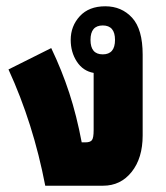

<svg xmlns="http://www.w3.org/2000/svg" viewBox="-20 -591 527 611"><path d="M434 -160Q434 -88 399 -44Q364 0 308 0H124Q86 -198 7 -370L143 -438Q177 -367 200.5 -295Q224 -223 240 -138H252Q267 -138 272.5 -145Q278 -152 278 -177V-359Q244 -365 224.5 -395Q205 -425 205 -464Q205 -508 234 -539.5Q263 -571 315 -571Q367 -571 400.5 -534.5Q434 -498 434 -417ZM307 -418Q346 -418 346 -464Q346 -510 307 -510Q268 -510 268 -464Q268 -418 307 -418Z"/></svg>

Font: Noto Sans Thai Looped ExtraCondensed Black
Style: Regular
Weight: 900
Width: 2
Designer: Sasikarn Vongin, Ben Mitchell
Foundry: The Fontpad Ltd
Version: Version 1.001; ttfautohint (v1.8.4.7-5d5b)